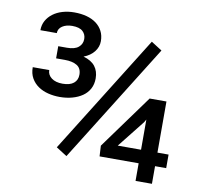

<svg xmlns="http://www.w3.org/2000/svg" viewBox="-81 -825 963 912"><g transform="rotate(10 400.5 -369.0)"><path d="M286.6 -59.1 234.4 -92.3 591.8 -664.6 644 -631.3ZM709.5 -150.4H763.2V-85H709.5V0H630.4V-85H441.9L439 -136.2L628.4 -397H709.5ZM518.1 -150.4H630.4V-295.9L622.1 -281.7ZM157.7 -566.4H199.7Q237.3 -566.4 255.4 -581.8Q273.4 -597.2 273.4 -621.1Q273.4 -643.6 257.6 -658.2Q241.7 -672.9 206.5 -672.9Q192.4 -672.9 180.4 -669.7Q168.5 -666.5 159.2 -660.4Q149.9 -654.3 145 -645.8Q140.1 -637.2 140.1 -626.5H61Q61 -652.3 72.3 -672.6Q83.5 -692.9 103 -707.5Q122.6 -722.2 148.9 -730Q175.3 -737.8 205.6 -737.8Q238.3 -737.8 265.4 -730.5Q292.5 -723.1 311.8 -708.7Q331.1 -694.3 342 -673.3Q353 -652.3 353 -624.5Q353 -597.2 335.2 -574.2Q317.4 -551.3 284.7 -538.6Q323.2 -527.8 341.3 -504.4Q359.4 -481 359.4 -446.3Q359.4 -418 347.7 -396.2Q335.9 -374.5 315.2 -360.1Q294.4 -345.7 266.4 -337.9Q238.3 -330.1 205.6 -330.1Q177.2 -330.1 150.4 -336.7Q123.5 -343.3 102.3 -357.7Q81.1 -372.1 68.4 -394.3Q55.7 -416.5 55.7 -447.3H135.3Q135.3 -424.3 155 -409.4Q174.8 -394.5 208.5 -394.5Q243.7 -394.5 262 -409.4Q280.3 -424.3 280.3 -450.2Q280.3 -481.4 258.5 -494.6Q236.8 -507.8 199.7 -507.8H157.7Z"/></g></svg>

Font: Roboto2
Style: Regular
Weight: 400
Designer: Google
Foundry: Google
Version: Version 2.000981-w3; 2014; ttfautohint (v1.1) -l 5 -r 24 -G 